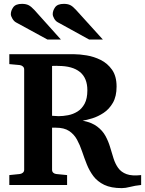

<svg xmlns="http://www.w3.org/2000/svg" viewBox="-20 -949 744 985"><path d="M605 16.1Q549.8 16.1 514.9 -0.7Q480 -17.6 459.2 -45.2Q438.5 -72.8 425.3 -106Q412.1 -139.2 401.1 -172.1Q390.1 -205.1 375 -232.7Q359.9 -260.3 334.5 -277.1Q309.1 -293.9 267.1 -293.9Q262.2 -293.9 257.3 -293.9Q252.4 -293.9 247.1 -293.9V-78.1Q247.1 -68.4 253.4 -62.7Q259.8 -57.1 269 -56.2L324.2 -50.8V0H27.8V-50.8L81.1 -56.2Q89.8 -57.1 96.9 -62.7Q104 -68.4 104 -78.1V-592.8Q104 -602.5 96.9 -608.4Q89.8 -614.3 81.1 -615.2L27.8 -620.1V-670.9H359.9Q387.7 -670.9 424.8 -664.8Q461.9 -658.7 496.8 -641.4Q531.7 -624 554.9 -591.1Q578.1 -558.1 578.1 -504.9Q578.1 -454.6 559.1 -421.6Q540 -388.7 511.5 -369.9Q482.9 -351.1 453.6 -342Q424.3 -333 403.8 -330.1Q450.7 -320.8 478.3 -300Q505.9 -279.3 521 -251.7Q536.1 -224.1 544.9 -194.1Q553.7 -164.1 562.5 -136.2Q571.3 -108.4 586.4 -87.2Q601.6 -65.9 629.2 -55.7Q656.7 -45.4 704.1 -50.8V0Q671.4 3.4 647.5 9.8Q623.5 16.1 605 16.1ZM279.8 -353Q303.2 -353 329.1 -357.9Q355 -362.8 377.4 -376.7Q399.9 -390.6 414.1 -417Q428.2 -443.4 428.2 -485.8Q428.2 -548.8 389.9 -579.8Q351.6 -610.8 278.8 -610.8Q278.8 -610.8 269.3 -611.3Q259.8 -611.8 247.1 -610.8V-355Q259.8 -354.5 268.1 -353.8Q276.4 -353 279.8 -353ZM507.8 -746.1H437.5L276.9 -834.5Q265.6 -840.3 258.1 -853.5Q250.5 -866.7 250.5 -876.5Q250.5 -894.5 262.9 -911.9Q275.4 -929.2 307.6 -929.2Q327.6 -929.2 340.8 -922.6Q354 -916 370.6 -897.5ZM292.5 -746.1H223.6L61.5 -834.5Q51.3 -840.3 43.5 -853.5Q35.6 -866.7 35.6 -876.5Q35.6 -894.5 48.1 -911.9Q60.5 -929.2 92.8 -929.2Q112.8 -929.2 126.2 -922.6Q139.6 -916 156.7 -897.5Z"/></svg>

Font: Charis
Style: Bold
Weight: 700
Designer: Walt Agee, Miriam Martin, Annie Olsen, Victor Gaultney, Lorna Priest, Alan Ward, Bob Hallissy, Martin Hosken, Sharon Cor
Foundry: SIL Global
Version: Version 7.000